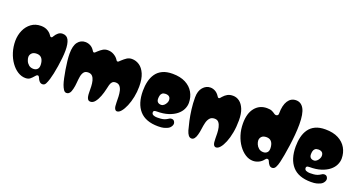

<svg xmlns="http://www.w3.org/2000/svg" viewBox="-45 -1508 4145 2216"><g transform="rotate(20 2027.5 -400.0)"><path d="M492 14Q452 14 429 -47Q422 -64 410 -64Q400 -64 394.5 -58.5Q389 -53 384 -48Q359 -18 338.5 -2Q318 14 283 14Q234 14 188.5 -14.5Q143 -43 106.5 -94Q70 -145 49 -211Q28 -277 28 -352Q29 -422 55.5 -481.5Q82 -541 131.5 -577.5Q181 -614 250 -614Q300 -614 335 -592Q351 -582 362 -571.5Q373 -561 380 -550Q386 -541 390.5 -536Q395 -531 403 -531Q411 -531 415 -536.5Q419 -542 423 -549Q440 -578 462.5 -596Q485 -614 515 -614Q567 -614 589 -569.5Q611 -525 611 -442Q611 -399 605.5 -347.5Q600 -296 592 -244.5Q584 -193 574.5 -148.5Q565 -104 556 -75Q544 -36 531 -11Q518 14 492 14ZM334 -117Q367 -117 385.5 -139Q404 -161 397 -211Q385 -295 313 -295Q273 -295 253 -274.5Q233 -254 233 -227Q233 -207 243.5 -181Q254 -155 276.5 -136Q299 -117 334 -117Z M1082 14Q1061 14 1050.5 0Q1040 -14 1036.5 -36.5Q1033 -59 1033 -83Q1033 -118 1031.5 -155.5Q1030 -193 1022 -224.5Q1014 -256 996 -275.5Q978 -295 945 -295Q909 -295 892 -272.5Q875 -250 869 -214Q863 -178 860 -137Q857 -96 848 -60Q839 -22 826.5 -6.5Q814 9 803 11.5Q792 14 787 14Q766 14 751 -9Q736 -32 725 -63Q715 -92 705 -138Q695 -184 686.5 -236Q678 -288 672.5 -338Q667 -388 667 -426Q667 -523 702.5 -568.5Q738 -614 794 -614Q828 -614 857 -598.5Q886 -583 905 -553Q910 -545 914.5 -539.5Q919 -534 926 -534Q934 -534 940 -540Q946 -546 959 -558Q987 -584 1012.5 -599Q1038 -614 1071 -614Q1112 -614 1146 -594Q1180 -574 1197 -548Q1202 -541 1206 -535Q1210 -529 1218 -529Q1226 -529 1232 -535Q1238 -541 1251 -553Q1280 -580 1306 -597Q1332 -614 1367 -614Q1416 -614 1458.5 -585.5Q1501 -557 1527 -497Q1553 -437 1553 -342Q1553 -276 1540 -212.5Q1527 -149 1505.5 -98Q1484 -47 1458.5 -16.5Q1433 14 1408 14Q1390 14 1379.5 -7Q1369 -28 1369 -83Q1369 -116 1367.5 -153Q1366 -190 1358.5 -222Q1351 -254 1333 -274.5Q1315 -295 1283 -295Q1254 -295 1239.5 -278.5Q1225 -262 1219 -237Q1213 -212 1207 -186Q1197 -140 1179.5 -94Q1162 -48 1137.5 -17Q1113 14 1082 14Z M1913 14Q1759 14 1684 -71Q1609 -156 1609 -312Q1609 -374 1622 -428.5Q1635 -483 1664.5 -525Q1694 -567 1743.5 -590.5Q1793 -614 1866 -614Q1961 -614 2025.5 -580.5Q2090 -547 2123 -489.5Q2156 -432 2156 -361Q2156 -322 2137.5 -283Q2119 -244 2080 -212.5Q2041 -181 1981.5 -161.5Q1922 -142 1839 -142Q1817 -142 1809 -136Q1801 -130 1801 -119Q1801 -96 1821 -87Q1841 -78 1868 -78Q1895 -78 1914 -80Q1937 -82 1957.5 -89Q1978 -96 2002 -112Q2019 -124 2040.5 -121Q2062 -118 2071 -96Q2082 -74 2067.5 -47.5Q2053 -21 2027 -9Q2005 1 1981 7.5Q1957 14 1913 14ZM1860 -231Q1880 -231 1895.5 -244.5Q1911 -258 1920.5 -276.5Q1930 -295 1930 -311Q1930 -368 1868 -368Q1842 -368 1828 -356Q1814 -344 1809.5 -325.5Q1805 -307 1805 -287Q1805 -259 1820 -245Q1835 -231 1860 -231Z M2624 14Q2605 14 2594.5 -6Q2584 -26 2584 -81Q2584 -109 2583 -145Q2582 -181 2574.5 -215Q2567 -249 2549.5 -271Q2532 -293 2499 -293Q2460 -293 2439.5 -269Q2419 -245 2410 -208Q2401 -171 2396 -130Q2391 -89 2381 -55Q2373 -24 2358.5 -5Q2344 14 2323 14Q2301 14 2285.5 -5.5Q2270 -25 2259 -61Q2246 -107 2232.5 -169Q2219 -231 2210 -302Q2201 -373 2201 -446Q2201 -526 2239.5 -570Q2278 -614 2330 -614Q2361 -614 2389.5 -598.5Q2418 -583 2439 -551Q2444 -543 2448.5 -537.5Q2453 -532 2461 -532Q2469 -532 2475 -539.5Q2481 -547 2491 -558Q2514 -584 2541 -599Q2568 -614 2608 -614Q2652 -614 2688 -587Q2724 -560 2746 -506Q2768 -452 2768 -370Q2768 -289 2755 -219Q2742 -149 2720.5 -96.5Q2699 -44 2674 -15Q2649 14 2624 14Z M3313 14Q3292 14 3277 -3Q3262 -20 3251 -49Q3245 -65 3228 -65Q3221 -65 3215.5 -60.5Q3210 -56 3205 -50Q3182 -19 3147.5 -2.5Q3113 14 3078 14Q3029 14 2983.5 -15Q2938 -44 2901.5 -95Q2865 -146 2844 -212.5Q2823 -279 2823 -355Q2823 -478 2878.5 -546Q2934 -614 3025 -614Q3065 -614 3086.5 -604Q3108 -594 3121.5 -583.5Q3135 -573 3148 -573Q3156 -573 3166 -579Q3176 -585 3176 -602Q3176 -704 3211.5 -759Q3247 -814 3310 -814Q3372 -814 3405.5 -754.5Q3439 -695 3439 -564Q3439 -504 3433 -435Q3427 -366 3417.5 -298.5Q3408 -231 3398 -175Q3388 -119 3380 -86Q3369 -39 3354 -12.5Q3339 14 3313 14ZM3156 -121Q3188 -121 3206.5 -143Q3225 -165 3218 -214Q3206 -297 3134 -297Q3094 -297 3075 -277Q3056 -257 3056 -230Q3056 -210 3066.5 -184.5Q3077 -159 3099.5 -140Q3122 -121 3156 -121Z M3790 14Q3636 14 3561 -71Q3486 -156 3486 -312Q3486 -374 3499 -428.5Q3512 -483 3541.5 -525Q3571 -567 3620.5 -590.5Q3670 -614 3743 -614Q3838 -614 3902.5 -580.5Q3967 -547 4000 -489.5Q4033 -432 4033 -361Q4033 -322 4014.5 -283Q3996 -244 3957 -212.5Q3918 -181 3858.5 -161.5Q3799 -142 3716 -142Q3694 -142 3686 -136Q3678 -130 3678 -119Q3678 -96 3698 -87Q3718 -78 3745 -78Q3772 -78 3791 -80Q3814 -82 3834.5 -89Q3855 -96 3879 -112Q3896 -124 3917.5 -121Q3939 -118 3948 -96Q3959 -74 3944.5 -47.5Q3930 -21 3904 -9Q3882 1 3858 7.5Q3834 14 3790 14ZM3737 -231Q3757 -231 3772.5 -244.5Q3788 -258 3797.5 -276.5Q3807 -295 3807 -311Q3807 -368 3745 -368Q3719 -368 3705 -356Q3691 -344 3686.5 -325.5Q3682 -307 3682 -287Q3682 -259 3697 -245Q3712 -231 3737 -231Z"/></g></svg>

Font: Matemasie
Style: Regular
Weight: 400
Designer: Adam Yeo
Version: Version 1.001; ttfautohint (v1.8.4.7-5d5b)